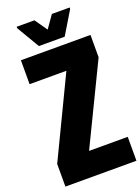

<svg xmlns="http://www.w3.org/2000/svg" viewBox="-197 -1087 921 1260"><g transform="rotate(-20 263.5 -456.5)"><path d="M31 91V-67L297 -621H40V-788H526V-632L257 -76H527V91ZM183 -835 89 -994V-1004H213L274 -917L335 -1004H459V-994L363 -835Z"/></g></svg>

Font: Farlight84_Sys_V01
Style: Bold
Weight: 700
Designer: Monotype Design Team, Nadine Chahine and Nizar Qandah
Foundry: Monotype Imaging Inc.
Version: Version 2.004;October 31, 2024;FontCreator 14.0.0.2814 64-bi